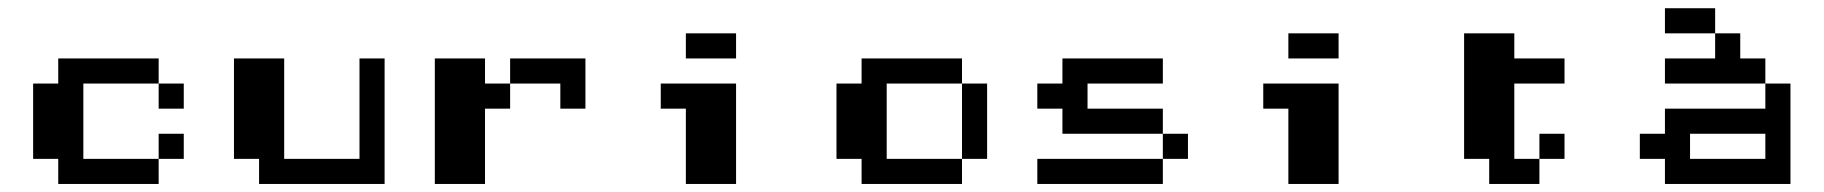

<svg xmlns="http://www.w3.org/2000/svg" viewBox="-20 -458 4540 478"><path d="M125 -312.5H375V-250H187.5V-62.5H375V0H125V-62.5H62.5V-250H125ZM375 -250H437.5V-187.5H375ZM375 -125H437.5V-62.5H375Z M562.5 -312.5H687.5V-62.5H875V-312.5H937.5V0H625V-62.5H562.5Z M1250 -312.5H1437.5V-187.5H1375V-250H1250ZM1062.5 -312.5H1187.5V-250H1250V-187.5H1187.5V0H1062.5Z M1687.5 -375H1812.5V-312.5H1687.5ZM1625 -250H1812.5V0H1687.5V-187.5H1625Z M2125 -312.5H2375V-250H2187.5V-62.5H2375V0H2125V-62.5H2062.5V-250H2125ZM2375 -250H2437.5V-62.5H2375Z M2625 -312.5H2875V-250H2687.5V-187.5H2875V-125H2625V-187.5H2562.5V-250H2625ZM2875 -125H2937.5V-62.5H2875ZM2562.5 -62.5H2875V0H2562.5Z M3187.5 -375H3312.5V-312.5H3187.5ZM3125 -250H3312.5V0H3187.5V-187.5H3125Z M3625 -375H3750V-312.5H3875V-250H3750V-62.5H3812.5V0H3687.5V-62.5H3625ZM3812.5 -125H3875V-62.5H3812.5Z M4375 -125H4187.5V-62.5H4375ZM4125 -437.5H4250V-375H4125ZM4250 -375H4312.5V-312.5H4375V-250H4125V-312.5H4250ZM4375 -250H4437.5V0H4125V-62.5H4062.5V-125H4125V-187.5H4375Z"/></svg>

Font: Half Eighties
Style: Regular
Weight: 400
Monospace: yes
Designer: Jayvee Enaguas (HarvettFox96)
Version: 20191127.01dev02